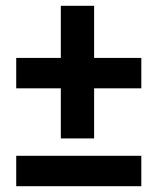

<svg xmlns="http://www.w3.org/2000/svg" viewBox="-20 -642 543 663"><path d="M468 -337H305V-164H190V-337H36V-442H190V-622H305V-442H468ZM468 1H36V-104H468Z"/></svg>

Font: Gudea
Style: Bold
Weight: 700
Designer: Agustina Mingote
Foundry: Agustina Mingote
Version: Version 1.002